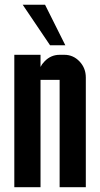

<svg xmlns="http://www.w3.org/2000/svg" viewBox="-20 -785 420 805"><path d="M189.9 -595.2 75.2 -765.1H168.9L253.9 -595.2ZM149.9 0H40V-555.2H149.9V-504.4Q155.8 -516.6 166.5 -527.3Q192.9 -555.2 230 -555.2H250Q287.1 -555.2 313.5 -527.3Q339.8 -499.5 339.8 -460V0H230V-450.2H149.9Z"/></svg>

Font: Horta
Style: Regular
Weight: 600
Width: 3
Version: Version 0.11